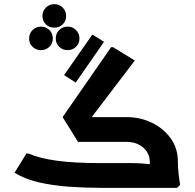

<svg xmlns="http://www.w3.org/2000/svg" viewBox="-20 -903 936 923"><path d="M392 -302 281 -340 514 -676H524L628 -612ZM461 0Q387 0 310.5 -5.5Q234 -11 166.5 -26.5Q99 -42 50 -73L107 -165H117Q169 -142 253 -130.5Q337 -119 461 -119H543V0ZM543 0V-119H609Q634 -119 658.5 -117.5Q683 -116 699 -114Q715 -112 715 -112V0ZM700 -127Q700 -153 685.5 -174.5Q671 -196 646 -208.5Q621 -221 589 -221H454V-232L468 -340H589Q654 -340 710 -313Q766 -286 800.5 -238Q835 -190 835 -127ZM712 0Q707 -34 703.5 -67.5Q700 -101 700 -127H835Q835 -99 838.5 -68Q842 -37 846 -14L831 0ZM355 -221 281 -340H589V-221ZM344 -506 288 -542 424 -737 480 -702ZM177 -662Q153 -662 136.5 -678Q120 -694 120 -718Q120 -742 136.5 -758.5Q153 -775 177 -775Q201 -775 217.5 -758.5Q234 -742 234 -718Q234 -694 217.5 -678Q201 -662 177 -662ZM305 -662Q281 -662 264.5 -678Q248 -694 248 -718Q248 -742 264.5 -758.5Q281 -775 305 -775Q329 -775 345.5 -758.5Q362 -742 362 -718Q362 -694 345.5 -678Q329 -662 305 -662ZM241 -770Q217 -770 200.5 -786Q184 -802 184 -826Q184 -850 200.5 -866.5Q217 -883 241 -883Q265 -883 281.5 -866.5Q298 -850 298 -826Q298 -802 281.5 -786Q265 -770 241 -770Z"/></svg>

Font: Fustat ExtraBold
Style: Regular
Weight: 800
Designer: Mohamed Gaber, Khaled Hosny, Laura Garcia Mut
Foundry: Kief Type Foundry, Alif Type Foundry, Hard Type Foundry
Version: Version 1.007